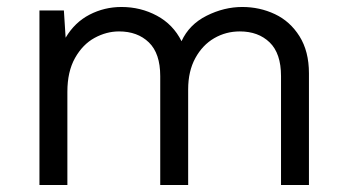

<svg xmlns="http://www.w3.org/2000/svg" viewBox="-20 -530 993 550"><path d="M865 -320V0H785V-312Q785 -377 752.5 -408.5Q720 -440 667 -440Q627 -440 593.5 -420.5Q560 -401 539.5 -363.5Q519 -326 519 -274V0H439V-312Q439 -377 406.5 -408.5Q374 -440 321 -440Q285 -440 251 -421.5Q217 -403 195 -364Q173 -325 173 -267V0H93V-500H163L168 -422Q194 -466 236.5 -488Q279 -510 328 -510Q383 -510 429.5 -485Q476 -460 500 -412Q522 -460 572 -485Q622 -510 674 -510Q724 -510 767.5 -489.5Q811 -469 838 -426Q865 -383 865 -320Z"/></svg>

Font: Work Sans
Style: Regular
Weight: 400
Designer: Wei Huang
Foundry: Wei Huang
Version: Version 1.500; ttfautohint (v1.6)